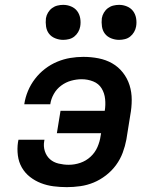

<svg xmlns="http://www.w3.org/2000/svg" viewBox="-20 -762 640 790"><path d="M255 8Q227 8 200 4.5Q173 1 148.5 -8.5Q124 -18 103.5 -34Q83 -50 70 -72.5Q57 -95 53.5 -122.5Q50 -150 54 -177L56 -187H163L162 -182Q158 -160 164.5 -140Q171 -120 185.5 -107Q200 -94 221 -89Q242 -84 263 -84Q287 -84 310.5 -92Q334 -100 352.5 -117Q371 -134 381 -157Q391 -180 394 -203L396 -214H214L229 -306H411Q415 -330 412.5 -354.5Q410 -379 398 -398.5Q386 -418 363.5 -427Q341 -436 316 -436Q295 -436 273 -430Q251 -424 232 -410Q213 -396 201.5 -375.5Q190 -355 187 -334V-333H80V-334Q84 -361 95 -387.5Q106 -414 124 -437.5Q142 -461 165.5 -479Q189 -497 215.5 -508Q242 -519 269 -523.5Q296 -528 323 -528Q355 -528 385.5 -522Q416 -516 441.5 -501.5Q467 -487 485.5 -463.5Q504 -440 513 -411.5Q522 -383 522 -351.5Q522 -320 516 -288L500 -188Q495 -161 485 -134Q475 -107 457.5 -83Q440 -59 416 -40.5Q392 -22 365.5 -11Q339 0 310.5 4Q282 8 255 8ZM470 -598Q453 -598 437 -604.5Q421 -611 411.5 -623.5Q402 -636 399.5 -653Q397 -670 399 -687Q401 -699 407.5 -710Q414 -721 424 -728.5Q434 -736 446 -739Q458 -742 470 -742Q487 -742 502.5 -735.5Q518 -729 527.5 -716.5Q537 -704 540 -687Q543 -670 540 -653Q538 -641 531.5 -630Q525 -619 515.5 -611.5Q506 -604 494 -601Q482 -598 470 -598ZM240 -598Q223 -598 207 -604.5Q191 -611 181.5 -623.5Q172 -636 169.5 -653Q167 -670 169 -687Q171 -699 177.5 -710Q184 -721 194 -728.5Q204 -736 216 -739Q228 -742 240 -742Q257 -742 272.5 -735.5Q288 -729 297.5 -716.5Q307 -704 310 -687Q313 -670 310 -653Q308 -641 301.5 -630Q295 -619 285.5 -611.5Q276 -604 264 -601Q252 -598 240 -598Z"/></svg>

Font: Iosevka SmBd Ex Obl
Style: Regular
Weight: 600
Width: 7
Italic angle: -9°
Monospace: yes
Designer: Belleve Invis
Foundry: Belleve Invis
Version: Version 32.5.0; ttfautohint (v1.8.4)